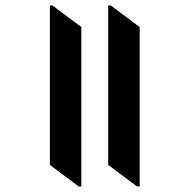

<svg xmlns="http://www.w3.org/2000/svg" viewBox="-20 -655 618 688"><path d="M158.7 -64V-635.3H168L271.5 -558.1V13.2H262.2ZM367.7 -64V-635.3H377L480.5 -558.1V13.2H471.2Z"/></svg>

Font: Noto Serif Devanagari
Style: Bold
Weight: 700
Designer: Monotype Design Team
Foundry: Monotype Imaging Inc.
Version: Version 1.01